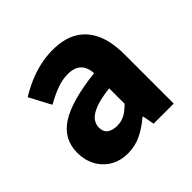

<svg xmlns="http://www.w3.org/2000/svg" viewBox="-150 -731 898 898"><g transform="rotate(-45 299.0 -282.0)"><path d="M216 14Q165 14 127.5 -8.5Q90 -31 69.5 -69.5Q49 -108 49 -156Q49 -246 125 -295.5Q201 -345 368 -364Q367 -389 357.5 -408Q348 -427 328.5 -437.5Q309 -448 278 -448Q241 -448 204 -434Q167 -420 126 -397L69 -504Q105 -526 143 -542.5Q181 -559 222.5 -568.5Q264 -578 308 -578Q381 -578 430 -550Q479 -522 505 -466Q531 -410 531 -325V0H398L387 -58H382Q347 -27 305.5 -6.5Q264 14 216 14ZM271 -113Q300 -113 323 -126Q346 -139 368 -162V-264Q307 -257 270.5 -243Q234 -229 219 -210Q204 -191 204 -168Q204 -139 222.5 -126Q241 -113 271 -113Z"/></g></svg>

Font: Noto Sans KR ExtraBold
Style: Regular
Weight: 800
Designer: Ryoko NISHIZUKA  (kana, bopomofo & ideographs); Paul D. Hunt (Latin, Greek & Cyrillic); Sandoll Communications , Soo-you
Foundry: Adobe
Version: Version 2.004-H2;hotconv 1.0.118;makeotfexe 2.5.65603